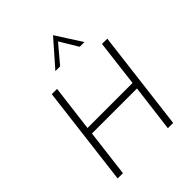

<svg xmlns="http://www.w3.org/2000/svg" viewBox="-266 -1134 1284 1284"><g transform="rotate(-45 376.5 -491.5)"><path d="M614 0H564L606 -334H180L139 0H89L176 -710H226L185 -381H611L651 -710H701ZM532 -802 455 -930 347 -802H302L461 -983L577 -802Z"/></g></svg>

Font: Josefin Sans Light
Style: Italic
Weight: 300
Italic angle: -7°
Designer: Santiago Orozco
Foundry: Typemade
Version: Version 2.000